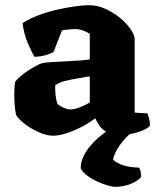

<svg xmlns="http://www.w3.org/2000/svg" viewBox="-20 -520 614 740"><path d="M185 3Q160 3 130.5 -10Q101 -23 76.5 -41.5Q52 -60 42 -77Q38 -95 36.5 -117.5Q35 -140 35 -157Q35 -173 36 -185.5Q37 -198 39 -206Q48 -217 62 -228.5Q76 -240 91.5 -250Q107 -260 120.5 -267Q134 -274 141 -276Q151 -279 175.5 -280.5Q200 -282 223 -283Q241 -284 257 -285Q273 -286 287 -287Q301 -288 311 -289Q321 -290 326 -291V-390Q307 -401 293.5 -404.5Q280 -408 270 -408Q261 -408 244.5 -406.5Q228 -405 219 -403L186 -319Q179 -315 159 -308.5Q139 -302 113 -301Q103 -317 87.5 -353Q72 -389 67 -431Q93 -448 127.5 -461Q162 -474 199 -482.5Q236 -491 269 -495.5Q302 -500 323 -500Q355 -500 386 -486Q417 -472 442.5 -451Q468 -430 483.5 -407.5Q499 -385 499 -368V-86L548 -83Q551 -76 554.5 -63.5Q558 -51 558 -35Q547 -24 527 -16Q507 -8 485 -4Q463 0 446 0Q412 0 392.5 -10.5Q373 -21 363 -36Q353 -51 347 -64Q325 -47 295.5 -31.5Q266 -16 236.5 -6.5Q207 3 185 3ZM252 -98Q261 -98 274.5 -102Q288 -106 302 -112.5Q316 -119 326 -125V-225Q316 -225 306 -222.5Q296 -220 280 -218Q256 -214 233 -208.5Q210 -203 193 -192Q192 -176 194 -155.5Q196 -135 201 -120Q212 -110 227 -104Q242 -98 252 -98ZM426 200Q414 200 394.5 194.5Q375 189 353.5 179Q332 169 315 156Q298 143 291 129Q291 102 305 76Q319 50 342 27Q365 4 391 -14L499 -18Q473 0 454 23.5Q435 47 425.5 67Q416 87 416 96Q431 109 455 117Q479 125 516 126Q520 132 522 141.5Q524 151 524 162Q511 178 483 189Q455 200 426 200Z"/></svg>

Font: Texturina 12pt Black
Style: Regular
Weight: 900
Designer: Guillermo Torres Carreño
Foundry: Omnibus-Type
Version: Version 1.002